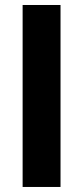

<svg xmlns="http://www.w3.org/2000/svg" viewBox="-20 -742 329 762"><path d="M220.2 0H69.8V-722.2H220.2Z"/></svg>

Font: Perun
Style: Bold
Weight: 700
Foundry: Copyright (c) Stefan Peev, Context Ltd, 2016
Version: Version 1.0000